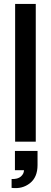

<svg xmlns="http://www.w3.org/2000/svg" viewBox="-20 -721 258 977"><path d="M57 -701H162V0H57ZM39 235V190Q71 191 86.5 177Q102 163 102 145H56V47H171V119Q171 181 132 211.5Q93 242 39 235Z"/></svg>

Font: LT Superior Semi-bold
Style: Regular
Weight: 600
Designer: Daniel Lyons
Foundry: LyonsType
Version: Version 1.0